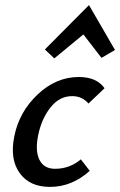

<svg xmlns="http://www.w3.org/2000/svg" viewBox="-20 -727 471 753"><path d="M329 -707 431 -531 378 -500 307 -592 193 -498 156 -533ZM327 -321Q302 -350 263 -350Q213 -350 178 -305.5Q143 -261 130 -198Q117 -136 134.5 -100.5Q152 -65 196 -65Q253 -65 297 -102L332 -57Q262 6 176 6Q96 6 57 -48.5Q18 -103 36 -192Q55 -288 127.5 -356.5Q200 -425 289 -425Q359 -425 390 -381Z"/></svg>

Font: EauTestInfant Semibold
Style: Italic
Weight: 600
Italic angle: -12°
Designer: Christian Thalmann (Catharsis Fonts)
Version: Version 0.001;PS 000.001;hotconv 1.0.88;makeotf.lib2.5.64775